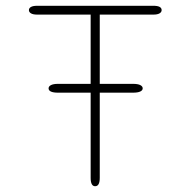

<svg xmlns="http://www.w3.org/2000/svg" viewBox="-20 -639 659 664"><path d="M148 -333.5Q148 -340.5 156.5 -344.8Q165 -349 180.5 -349H440Q456.5 -349 465 -344.8Q473.5 -340.5 473.5 -333.5Q473.5 -326.5 465 -322.5Q456.5 -318.5 440 -318.5H180.5Q165 -318.5 156.5 -322.2Q148 -326 148 -333.5ZM510.5 -619Q539 -619 539 -604Q539 -597 531.8 -592.8Q524.5 -588.5 510.5 -588.5H325V-24Q325 5 309 5Q293.5 5 293.5 -24V-588.5H108.5Q94.5 -588.5 87.2 -592.8Q80 -597 80 -604Q80 -611 87.2 -615Q94.5 -619 108.5 -619Z"/></svg>

Font: Sono Monospace ExtraLight
Style: Regular
Weight: 250
Version: Version 2.112